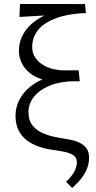

<svg xmlns="http://www.w3.org/2000/svg" viewBox="-20 -731 471 946"><path d="M335.3 195 305.4 164.6Q331 141.3 344.9 116.5Q358.7 91.6 358.7 68.8Q358.7 44.7 340.6 33.2Q322.5 21.7 293.4 16.2Q264.3 10.6 232 6.3Q198.4 1 167.1 -10.3Q135.9 -21.5 110.8 -40.9Q85.6 -60.2 71 -89.7Q56.4 -119.2 56.4 -160.5Q56.4 -202.3 75.6 -239.4Q94.8 -276.5 129.9 -304.7Q165 -333 213.7 -349.1Q262.4 -365.3 320.7 -365.3L345.7 -330.7Q277.8 -330.2 226.9 -309.8Q176 -289.4 148.1 -255Q120.3 -220.5 120.3 -178.5Q120.3 -136.8 141.1 -111.7Q161.9 -86.6 195.6 -72.9Q229.3 -59.1 268.5 -52.8Q296.1 -48.5 322.7 -43.3Q349.4 -38.2 371.2 -28.1Q393.1 -18.1 406 -0.5Q418.8 17.2 418.8 46.5Q418.8 73.3 409.2 98.7Q399.5 124.1 380.9 147.8Q362.3 171.5 335.3 195ZM257.2 -330.7Q213.4 -330.7 179 -342.9Q144.7 -355 121.3 -375.9Q97.9 -396.7 85.5 -423.7Q73.1 -450.6 73.1 -480.3Q73.1 -526.4 95.5 -564.7Q117.8 -603 158.1 -631.1Q198.4 -659.2 253.2 -675.6Q308 -692 373.5 -693.7L402.9 -666.6Q338.6 -664.5 289.2 -651.6Q239.8 -638.7 206.2 -617.1Q172.6 -595.5 155.6 -565.7Q138.6 -535.9 138.6 -499.9Q138.6 -469.5 153.5 -447.6Q168.5 -425.6 191.7 -411.5Q215 -397.4 241.3 -390.9Q267.6 -384.4 291 -384.4H367.6L373 -330.7ZM75.7 -647.5 78.5 -711.5 398.7 -711 403.5 -666.6Z"/></svg>

Font: Ysabeau
Style: Bold
Weight: 700
Designer: Christian Thalmann (Catharsis Fonts)
Version: Version 2.000;gftools[0.9.27.dev2+g8671c4b]